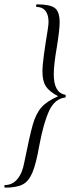

<svg xmlns="http://www.w3.org/2000/svg" viewBox="-43 -745 324 882"><path d="M231 -642Q231 -608 218 -528Q204 -448 204 -404Q204 -319 256 -310Q259 -310 259 -303.5Q259 -297 256 -297Q208 -291 182.5 -235.5Q157 -180 138 -79Q123 7 106 47.5Q89 88 61 102.5Q33 117 -20 117Q-23 117 -23 111Q-23 105 -20 105Q14 105 37 77.5Q60 50 69 -1Q93 -121 107.5 -172Q122 -223 147 -251.5Q172 -280 224 -303Q184 -324 168 -348Q152 -372 152 -416Q152 -445 159 -495.5Q166 -546 176 -607Q180 -633 180 -644Q180 -677 166 -695Q152 -713 126 -713Q123 -713 123 -719Q123 -725 126 -725Q186 -725 208.5 -708.5Q231 -692 231 -642Z"/></svg>

Font: Cormorant Garamond
Style: Italic
Weight: 400
Italic angle: -10°
Designer: Christian Thalmann (Catharsis Fonts)
Foundry: Catharsis Fonts
Version: Version 4.000